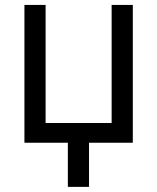

<svg xmlns="http://www.w3.org/2000/svg" viewBox="-20 -565 622 760"><path d="M505.7 0H332.4V174.7H248.6V0H76.7V-545.5H160.5V-78.1H421.9V-545.5H505.7Z"/></svg>

Font: Interop
Style: Regular
Weight: 400
Designer: Rasmus Andersson, Google, Jang Haemin
Foundry: jhaemin
Version: Version 1.008